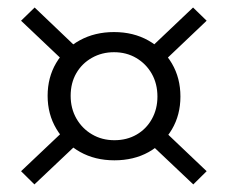

<svg xmlns="http://www.w3.org/2000/svg" viewBox="-20 -460 600 506"><path d="M281.5 -37.5Q230.5 -37.5 191 -59.6Q151.5 -81.8 128.5 -120.5Q105.5 -159.1 105.5 -207.5Q105.5 -255.8 128 -294Q150.5 -332.1 190.3 -353.8Q230 -375.5 280.5 -375.5Q331.5 -375.5 371 -353.3Q410.5 -331.1 433 -292.7Q455.5 -254.4 455.5 -205.5Q455.5 -157.1 433 -119Q410.5 -80.8 371.5 -59.1Q332.5 -37.5 281.5 -37.5ZM70.7 26 35.5 -8.8 161.3 -127.9 195.5 -92ZM161.6 -285.9 35.5 -405.4 71.3 -440.2 194.8 -322.4ZM281.5 -90.5Q314.4 -90.5 340 -105.3Q365.5 -120 380.2 -146.3Q394.9 -172.6 394.9 -205.5Q394.9 -239.3 380 -265.6Q365 -291.9 339.2 -307.1Q313.4 -322.4 280.5 -322.4Q248.3 -322.4 222.2 -307.6Q196.1 -292.9 181.1 -267.1Q166.2 -241.3 166.2 -207.5Q166.2 -174.1 181.4 -147.5Q196.6 -121 222.7 -105.8Q248.7 -90.5 281.5 -90.5ZM489.4 26 364.5 -92.2 400.4 -126.9 524.6 -8.8ZM401.7 -288.6 366.9 -324.5 488.8 -440.2 524.6 -405.4Z"/></svg>

Font: Ysabeau
Style: Bold
Weight: 700
Designer: Christian Thalmann (Catharsis Fonts)
Version: Version 2.000;gftools[0.9.27.dev2+g8671c4b]